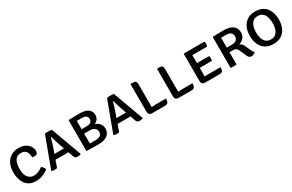

<svg xmlns="http://www.w3.org/2000/svg" viewBox="148 -1735 4455 2926"><g transform="rotate(-30 2375.5 -272.0)"><path d="M404.5 -331.5Q404 -369 393.8 -401.8Q383.5 -434.5 358 -454.5Q332.5 -474.5 286 -474.5Q149 -474.5 149 -270.5Q149 -170.5 189.2 -123Q229.5 -75.5 291.5 -75.5Q330.5 -75.5 369.8 -91.8Q409 -108 446.5 -136Q463.5 -126 478.5 -105.8Q493.5 -85.5 497.5 -68.5Q459.5 -34.5 403 -10.8Q346.5 13 276 13Q210.5 13 165.2 -11.2Q120 -35.5 92.5 -76.2Q65 -117 52.5 -167.5Q40 -218 40 -271Q40 -372 75 -435.5Q110 -499 166.5 -528.8Q223 -558.5 289 -558.5Q363 -558.5 410.8 -532.2Q458.5 -506 481.5 -466.2Q504.5 -426.5 504.5 -386.5Q504.5 -359.5 491 -343.2Q477.5 -327 443.5 -327Q433.5 -327 424.2 -328.2Q415 -329.5 404.5 -331.5Z M746 -121Q740 -121 722.2 -121.5Q704.5 -122 693.5 -122L650 0.5Q631.5 5 605 5Q574.5 5 556 -2.5L552.5 -7.5L752 -545.5Q765 -548 783 -549.2Q801 -550.5 814.5 -550.5Q826.5 -550.5 843 -549.2Q859.5 -548 873 -545.5L1070.5 -5Q1058.5 1 1041.5 4Q1024.5 7 1010.5 7Q989 7 974 -1.8Q959 -10.5 949 -41L920.5 -122Q910.5 -122 893.5 -121.5Q876.5 -121 870.5 -121ZM763.5 -320.5 723 -206Q733.5 -206.5 747.8 -206.8Q762 -207 767.5 -207H851.5Q857 -207 869.2 -206.8Q881.5 -206.5 891 -206L857.5 -301.5Q846.5 -334 833 -379.2Q819.5 -424.5 809.5 -458.5H805Q796 -426 784.2 -386.5Q772.5 -347 763.5 -320.5Z M1173 -546Q1217 -547 1266.8 -548.2Q1316.5 -549.5 1361.5 -549.5Q1561.5 -549.5 1561.5 -405.5Q1561.5 -368.5 1539.8 -337.5Q1518 -306.5 1480.5 -293.5Q1525.5 -281.5 1558.2 -243Q1591 -204.5 1591 -155Q1591 -80.5 1537.2 -38.5Q1483.5 3.5 1373.5 3.5Q1319 3.5 1272.5 2.5Q1226 1.5 1173 0.5L1167.5 -4.5V-540.5ZM1359.5 -472Q1342.5 -472 1316.8 -472Q1291 -472 1270.5 -473V-326H1357.5Q1398 -326 1419.2 -337Q1440.5 -348 1448.5 -365Q1456.5 -382 1456.5 -399.5Q1456.5 -417.5 1448.8 -434Q1441 -450.5 1420 -461.2Q1399 -472 1359.5 -472ZM1270.5 -73.5Q1297.5 -73.5 1323.8 -74Q1350 -74.5 1375.5 -74.5Q1420.5 -74.5 1443.8 -88.2Q1467 -102 1475.5 -121.8Q1484 -141.5 1484 -160Q1484 -179 1473.8 -199.5Q1463.5 -220 1438 -234Q1412.5 -248 1367 -248H1270.5Z M1838.5 -121Q1832.5 -121 1814.8 -121.5Q1797 -122 1786 -122L1742.5 0.5Q1724 5 1697.5 5Q1667 5 1648.5 -2.5L1645 -7.5L1844.5 -545.5Q1857.5 -548 1875.5 -549.2Q1893.5 -550.5 1907 -550.5Q1919 -550.5 1935.5 -549.2Q1952 -548 1965.5 -545.5L2163 -5Q2151 1 2134 4Q2117 7 2103 7Q2081.5 7 2066.5 -1.8Q2051.5 -10.5 2041.5 -41L2013 -122Q2003 -122 1986 -121.5Q1969 -121 1963 -121ZM1856 -320.5 1815.5 -206Q1826 -206.5 1840.2 -206.8Q1854.5 -207 1860 -207H1944Q1949.5 -207 1961.8 -206.8Q1974 -206.5 1983.5 -206L1950 -301.5Q1939 -334 1925.5 -379.2Q1912 -424.5 1902 -458.5H1897.5Q1888.5 -426 1876.8 -386.5Q1865 -347 1856 -320.5Z M2617.5 -88Q2616.5 -38 2601 -18.5Q2585.5 1 2547.5 1H2320Q2293 1 2276.2 -15.5Q2259.5 -32 2259.5 -62V-544L2264.5 -549.5H2306Q2338 -549.5 2351.2 -534Q2364.5 -518.5 2364.5 -483.5V-84Q2409 -88 2448.5 -88Z M3084 -88Q3083 -38 3067.5 -18.5Q3052 1 3014 1H2786.5Q2759.5 1 2742.8 -15.5Q2726 -32 2726 -62V-544L2731 -549.5H2772.5Q2804.5 -549.5 2817.8 -534Q2831 -518.5 2831 -483.5V-84Q2875.5 -88 2915 -88Z M3577 -86Q3577 -37 3561.5 -18.2Q3546 0.5 3510.5 0.5H3254Q3226 0.5 3209.5 -16Q3193 -32.5 3193 -61.5V-540L3198.5 -545.5H3560.5Q3563 -534.5 3563.5 -524Q3564 -513.5 3564 -504.5Q3564 -495.5 3562 -483.2Q3560 -471 3556 -459.5H3353.5Q3343.5 -459.5 3327.8 -459.5Q3312 -459.5 3296 -460Q3296 -448 3296.5 -435.8Q3297 -423.5 3297 -408V-318.5Q3313 -318.5 3328.5 -318.8Q3344 -319 3353.5 -319H3511Q3514 -309 3515 -297Q3516 -285 3516 -277Q3516 -268 3515 -256.2Q3514 -244.5 3511 -234.5H3353.5Q3344 -234.5 3328.5 -234.5Q3313 -234.5 3297 -234.5V-129.5Q3297 -116.5 3296.5 -105.2Q3296 -94 3296 -84.5Q3309.5 -85 3323.2 -85.5Q3337 -86 3356.5 -86Z M4112.5 -385.5Q4112.5 -331.5 4077.8 -293Q4043 -254.5 3996 -243Q4021 -233.5 4036.5 -216.5Q4052 -199.5 4063 -174L4100.5 -90Q4109.5 -70.5 4119.5 -53.2Q4129.5 -36 4141 -25.5Q4131 -11.5 4111.2 -2.2Q4091.5 7 4070.5 7Q4044.5 7 4030.5 -6.5Q4016.5 -20 4004.5 -47L3956 -158Q3943.5 -187 3925.2 -200.5Q3907 -214 3870 -214H3808.5V0Q3796 2.5 3782.2 3.2Q3768.5 4 3756.5 4Q3745.5 4 3730.5 3.2Q3715.5 2.5 3704 0V-540.5L3709.5 -546Q3762.5 -547.5 3809.8 -548.5Q3857 -549.5 3905.5 -549.5Q3998 -549.5 4055.2 -509.2Q4112.5 -469 4112.5 -385.5ZM3808.5 -470.5V-295.5Q3834 -295.5 3858.5 -296Q3883 -296.5 3898.5 -296.5Q3940 -296.5 3962.8 -309.8Q3985.5 -323 3994.5 -343.2Q4003.5 -363.5 4003.5 -384Q4003.5 -405 3994.5 -424.5Q3985.5 -444 3963.2 -456.8Q3941 -469.5 3901.5 -469.5Q3881.5 -469.5 3856 -469.8Q3830.5 -470 3808.5 -470.5Z M4201 -272.5Q4201 -356.5 4230.2 -421.2Q4259.5 -486 4316 -522.2Q4372.5 -558.5 4455.5 -558.5Q4539.5 -558.5 4596.2 -522.2Q4653 -486 4681.8 -421.5Q4710.5 -357 4710.5 -272.5Q4710.5 -188 4681.2 -123.5Q4652 -59 4595.2 -23Q4538.5 13 4455.5 13Q4372 13 4315.5 -23.5Q4259 -60 4230 -124.5Q4201 -189 4201 -272.5ZM4310 -272.5Q4310 -238.5 4316 -202.5Q4322 -166.5 4337.8 -136Q4353.5 -105.5 4382 -86.5Q4410.5 -67.5 4456 -67.5Q4501 -67.5 4529.5 -86.5Q4558 -105.5 4573.8 -136Q4589.5 -166.5 4595.2 -202.5Q4601 -238.5 4601 -272.5Q4601 -306.5 4595.2 -342.5Q4589.5 -378.5 4573.8 -409.2Q4558 -440 4529.5 -459Q4501 -478 4456 -478Q4410.5 -478 4382 -459Q4353.5 -440 4337.8 -409.2Q4322 -378.5 4316 -342.5Q4310 -306.5 4310 -272.5Z"/></g></svg>

Font: Signika SC
Style: Regular
Weight: 400
Designer: Anna Giedryś
Foundry: Anna Giedryś
Version: Version 2.000; ttfautohint (v1.8.3) -l 8 -r 50 -G 200 -x 9 -